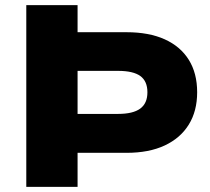

<svg xmlns="http://www.w3.org/2000/svg" viewBox="-20 -725 816 745"><path d="M82 0V-705H281V-600H471Q558 -600 619 -572.5Q680 -545 712.5 -493Q745 -441 745 -367Q745 -294 712.5 -241.5Q680 -189 619 -160.5Q558 -132 471 -132H281V0ZM281 -283H438Q496 -283 524 -303.5Q552 -324 552 -367Q552 -410 524.5 -430Q497 -450 438 -450H281Z"/></svg>

Font: Nunito Sans 10pt SemiExpanded Black
Style: Regular
Weight: 900
Width: 6
Designer: Vernon Adams
Foundry: Vernon Adams
Version: Version 3.101;gftools[0.9.27]